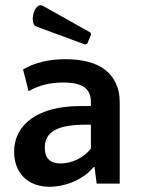

<svg xmlns="http://www.w3.org/2000/svg" viewBox="-20 -701 541 733"><path d="M437 0V-313C437 -368 414 -409 382 -434C348 -461 296 -475 230 -475C166 -475 113 -462 68 -436L89 -353C128 -375 170 -386 221 -386C258 -386 285 -380 302 -368C319 -356 327 -337 327 -311V-296H284C132 -296 34 -231 34 -121C34 -42 85 12 169 12C233 12 301 -18 337 -63H341L349 0ZM212 -77C172 -77 151 -96 151 -137C151 -198 199 -225 308 -225H327V-134C302 -100 255 -77 212 -77ZM313 -534 328 -570 325 -577 145 -678C141 -680 138 -681 135 -681C117 -681 105 -652 105 -629C105 -615 109 -603 118 -600L305 -531Z"/></svg>

Font: Quattrocento Sans
Style: Bold
Weight: 700
Designer: Pablo Impallari
Foundry: Pablo Impallari, Igino Marini, Brenda Gallo
Version: Version 2.000